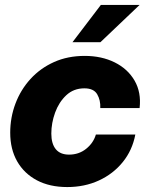

<svg xmlns="http://www.w3.org/2000/svg" viewBox="-20 -757 608 789"><path d="M256.3 11.7Q184.1 11.7 131.6 -16.1Q79.1 -43.9 50.5 -94Q22 -144 22 -211.4Q22 -274.4 43.5 -331.3Q64.9 -388.2 105.2 -432.4Q145.5 -476.6 201.9 -502Q258.3 -527.3 328.1 -527.3Q397.5 -527.3 451.2 -500.7Q504.9 -474.1 533 -425.8Q561 -377.4 553.7 -313H392.1Q393.6 -345.2 379.4 -369.6Q365.2 -394 326.7 -394Q282.7 -394 252.4 -365.7Q222.2 -337.4 206.5 -294.4Q190.9 -251.5 190.9 -208Q190.9 -166.5 209.2 -144Q227.5 -121.6 263.7 -121.6Q304.2 -121.6 334 -145.5Q363.8 -169.4 374 -204.1H536.1Q523.9 -139.6 484.6 -91.1Q445.3 -42.5 386.5 -15.4Q327.6 11.7 256.3 11.7ZM277.8 -583.5 394.5 -736.8H553.7L392.6 -583.5Z"/></svg>

Font: Inter Display ExtraBold
Style: Italic
Weight: 800
Italic angle: -9.39999°
Designer: Rasmus Andersson
Foundry: rsms
Version: Version 4.000;git-a52131595